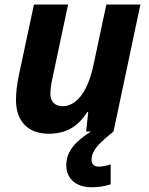

<svg xmlns="http://www.w3.org/2000/svg" viewBox="-20 -566 643 826"><path d="M48.8 -136.2Q48.8 -181.6 60.5 -239.3L126 -546.4H272.9L206.5 -233.4Q196.8 -191.4 196.8 -162.1Q196.8 -136.7 211.2 -122.8Q225.6 -108.9 250 -108.9Q278.3 -108.9 304 -128.9Q329.6 -148.9 348.6 -186Q369.6 -227.1 382.3 -287.1L437.5 -546.4H584L468.3 0H467.8Q433.6 27.8 414.6 46.1Q395.5 64.5 384.8 82.8Q374 101.1 374 121.6Q374 134.8 381.8 142.8Q389.6 150.9 404.8 150.9Q426.8 150.9 456.1 141.1V227.1Q417 239.7 373.5 239.7Q340.8 239.7 316.2 228Q291.5 216.3 278.3 194.8Q265.1 173.3 265.1 145Q265.1 104.5 289.8 70.1Q314.5 35.6 371.1 0H350.6L359.4 -84H355.5Q325.2 -36.1 284.9 -13.4Q244.6 9.3 189.9 9.3Q122.6 9.3 85.7 -29.1Q48.8 -67.4 48.8 -136.2Z"/></svg>

Font: Viking Open Sans
Style: Bold Italic
Weight: 700
Italic angle: -12°
Foundry: Ascender Corporation
Version: Version 2.000